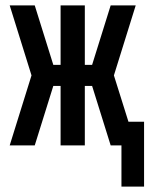

<svg xmlns="http://www.w3.org/2000/svg" viewBox="-20 -540 555 713"><path d="M431 153V0H391L322 -221H295V0H205V-221H178L109 0H16L97 -260L16 -520H109L178 -299H205V-520H295V-299H322L391 -520H484L403 -260L457 -88H515V153Z"/></svg>

Font: Iosevka Term Semibold
Style: Regular
Weight: 600
Monospace: yes
Designer: Belleve Invis
Foundry: Belleve Invis
Version: Version 31.4.0